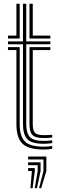

<svg xmlns="http://www.w3.org/2000/svg" viewBox="-20 -790 318 1024"><path d="M213 -23.2Q147.8 -23.2 125.1 -48.4Q102.5 -73.5 102.5 -128V-553.8H22.5V-569.2H102.5V-770H120V-569.2H248.5V-553.8H120V-128Q120 -80 139.2 -59.2Q158.5 -38.5 213 -38.5Q235.5 -38.5 258.5 -41.5V-26.8Q240 -23.2 213 -23.2ZM22.5 -584.5V-600H67.5V-770H85V-584.5ZM137.2 -584.5V-770H154.8V-600H248.5V-584.5ZM213 7.5Q131.8 7.5 99.6 -24Q67.5 -55.5 67.5 -128V-523H22.5V-538.5H85V-128Q85 -64.8 112.1 -36.2Q139.2 -7.8 213 -7.8Q225.8 -7.8 237.4 -8.6Q249 -9.5 258.5 -11.8V3Q240.8 7.5 213 7.5ZM213 -53.8Q168 -53.8 152.6 -70.8Q137.2 -87.8 137.2 -128V-538.5H248.5V-523H154.8V-128Q154.8 -95.5 166.1 -82.4Q177.5 -69.2 213 -69.2Q246 -69.2 258.5 -71.5V-56.8Q240.8 -53.8 213 -53.8ZM188.2 213.8 211.8 122V60.5H130V45H227.2V122L199.8 213.8ZM165.2 213.8 181 122V91.2H130V75.8H196.5V122L176.8 213.8ZM142.2 213.8 150.2 122H130V106.5H165.8V122L153.8 213.8Z"/></svg>

Font: Big Shoulders Inline Display SemiBold
Style: Regular
Weight: 600
Designer: Patric King
Foundry: XO Type Co
Version: Version 1.000